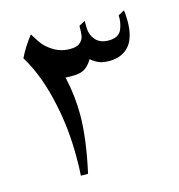

<svg xmlns="http://www.w3.org/2000/svg" viewBox="-84 -598 625 672"><g transform="rotate(-15 228.0 -261.5)"><path d="M426 -480Q426 -427 405 -397Q379 -362 329 -362Q306 -362 291.5 -368Q277 -374 263 -386Q249 -363 233.5 -354Q218 -345 190 -345Q174 -345 165 -346Q181 -276 181 -208Q181 -122 154 0H128Q130 -24 130 -69Q130 -168 111 -257Q88 -371 40 -449Q59 -488 87 -523Q89 -520 104 -496Q119 -472 146.5 -455Q174 -438 207 -438Q232 -438 243.5 -448.5Q255 -459 257 -472.5Q259 -486 259 -508L281 -520Q281 -517 281.5 -493Q282 -469 298 -450.5Q314 -432 345 -432Q382 -432 392.5 -457.5Q403 -483 401 -508L423 -520Q426 -508 426 -480Z"/></g></svg>

Font: Mirza
Style: Regular
Weight: 400
Designer: Arabic design by Kourosh Beigpour, Latin design by Eduardo Tunni, engineering by Lasse Fister
Version: Version 1.000